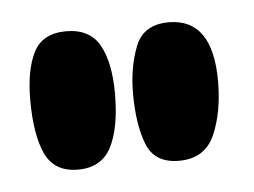

<svg xmlns="http://www.w3.org/2000/svg" viewBox="-29 -874 311 235"><g transform="rotate(-5 127.0 -757.0)"><path d="M183 -672Q153 -672 143.5 -696.5Q134 -721 134 -759Q134 -791 144 -816.5Q154 -842 185 -842Q239 -842 239 -765Q239 -727 227 -699.5Q215 -672 183 -672ZM59 -672Q30 -672 19 -695.5Q8 -719 8 -762Q8 -799 19 -820.5Q30 -842 59 -842Q88 -842 100 -820.5Q112 -799 112 -761Q112 -719 100 -695.5Q88 -672 59 -672Z"/></g></svg>

Font: Cherry Bomb One
Style: Regular
Weight: 400
Designer: satsuyako
Foundry: satsuyako
Version: Version 4.100; ttfautohint (v1.8.3)